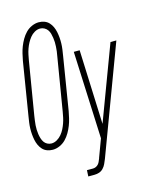

<svg xmlns="http://www.w3.org/2000/svg" viewBox="-147 -832 904 1137"><g transform="rotate(-15 305.0 -264.0)"><path d="M89 8Q71 8 54.5 2Q38 -4 26.5 -16.5Q15 -29 8 -44.5Q1 -60 -2.5 -77Q-6 -94 -7.5 -112Q-9 -130 -8.5 -148Q-8 -166 -5.5 -184Q-3 -202 0 -220L53 -546Q57 -567 62 -588.5Q67 -610 75 -630.5Q83 -651 94.5 -671Q106 -691 122 -707.5Q138 -724 159.5 -733.5Q181 -743 202 -743Q220 -743 236.5 -737Q253 -731 264.5 -718.5Q276 -706 283 -690.5Q290 -675 293.5 -658Q297 -641 298.5 -623Q300 -605 299.5 -587Q299 -569 296.5 -551Q294 -533 291 -515L238 -189Q234 -168 229 -146.5Q224 -125 216 -104.5Q208 -84 196.5 -64Q185 -44 169 -27.5Q153 -11 131.5 -1.5Q110 8 89 8ZM91 -30Q108 -30 124.5 -39.5Q141 -49 153 -63.5Q165 -78 173 -94Q181 -110 187 -127Q193 -144 196.5 -161Q200 -178 203 -195L257 -521Q260 -535 261.5 -549Q263 -563 264 -577Q265 -591 264.5 -604.5Q264 -618 262 -631.5Q260 -645 256.5 -658Q253 -671 245.5 -681.5Q238 -692 226 -698.5Q214 -705 200 -705Q183 -705 166.5 -695.5Q150 -686 138.5 -671.5Q127 -657 118.5 -641Q110 -625 104 -608Q98 -591 94.5 -574Q91 -557 88 -540L34 -214Q32 -200 30 -186Q28 -172 27 -158Q26 -144 26.5 -130.5Q27 -117 29 -103.5Q31 -90 35 -77Q39 -64 46 -53.5Q53 -43 65 -36.5Q77 -30 91 -30ZM250 215 252 177H289Q298 177 307 173Q316 169 322.5 161.5Q329 154 332.5 145Q336 136 340 127Q340 126 340 126Q340 126 340 126Q340 126 340 126Q340 126 340 126Q340 126 340 126Q340 126 340 126L381 16L358 -520H394L412 -64L583 -520H619L372 140Q366 155 359.5 169Q353 183 342 194.5Q331 206 316.5 210.5Q302 215 288 215Z"/></g></svg>

Font: Iosevka SS04 XLt Ex
Style: Italic
Weight: 200
Width: 7
Italic angle: -9°
Monospace: yes
Designer: Belleve Invis
Foundry: Belleve Invis
Version: Version 19.0.0; ttfautohint (v1.8.4)